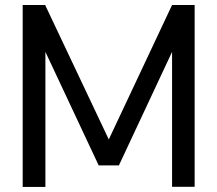

<svg xmlns="http://www.w3.org/2000/svg" viewBox="-20 -740 860 760"><path d="M159.7 0H69.8V-720.2H158.7L410.6 -188L661.1 -720.2H750.5V-0.5H661.1V-534.7L450.7 -85.4H370.6L159.7 -534.7Z"/></svg>

Font: Vela Sans Med
Style: Regular
Weight: 500
Designer: Principal design: Mikhail Sharanda - project Manrope.
Design modification: Ravid Balaliev
Foundry: Mikhail Sharanda
Version: Version 1.001